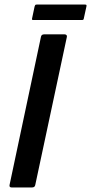

<svg xmlns="http://www.w3.org/2000/svg" viewBox="-20 -824 400 844"><path d="M135 -11Q133 0 121 0H31Q20 0 22 -11L160 -662Q162 -673 174 -673H264Q269 -673 272 -670Q275 -667 274 -662ZM348 -741Q347 -738 345.5 -737Q344 -736 337 -736H128Q122 -736 121 -737.5Q120 -739 121 -743L132 -795Q134 -801 135.5 -802.5Q137 -804 143 -804H352Q358 -804 359.5 -802.5Q361 -801 360 -796Z"/></svg>

Font: Glory Thin SemiBold
Style: Italic
Weight: 600
Italic angle: -12°
Version: Version 1.011